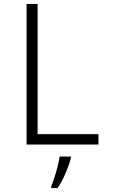

<svg xmlns="http://www.w3.org/2000/svg" viewBox="-20 -734 603 975"><path d="M115 0V-714H171V-53H480V0ZM240 212Q247 196 256 168.5Q265 141 272.5 111.5Q280 82 283 61H340V68Q332 101 313.5 144.5Q295 188 272 221H240Z"/></svg>

Font: Noto Sans Mono SemiCondensed Light
Style: Regular
Weight: 300
Width: 4
Designer: Monotype Design Team
Foundry: Monotype Imaging Inc.
Version: Version 2.014; ttfautohint (v1.8.4.7-5d5b)